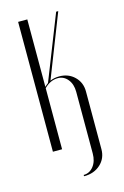

<svg xmlns="http://www.w3.org/2000/svg" viewBox="-99 -542 458 707"><g transform="rotate(-15 129.5 -188.0)"><path d="M44 -494H79V-237Q84 -242 92 -248L189 -494H197L103 -254Q118 -261 138 -261Q173 -261 196 -238.5Q219 -216 219 -182V38Q219 73 194.5 95.5Q170 118 132 118L131 113Q154 113 169 94Q184 75 184 45V-190Q184 -219 169 -237.5Q154 -256 131 -256Q103 -256 79 -232V1H44Z"/></g></svg>

Font: Moniqa ExtLt Narrow Display
Style: Regular
Weight: 200
Width: 4
Designer: Rajesh Rajput
Foundry: Rajesh Rajput
Version: Version 1.000